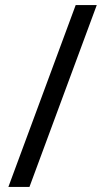

<svg xmlns="http://www.w3.org/2000/svg" viewBox="-20 -735 412 756"><path d="M361 -715 96 1H13L278 -715Z"/></svg>

Font: Noto Sans Ethiopic SemCond
Style: Regular
Weight: 400
Width: 4
Designer: Monotype Design Team
Foundry: Monotype Imaging Inc.
Version: Version 2.102; ttfautohint (v1.8.4.7-5d5b)